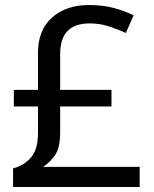

<svg xmlns="http://www.w3.org/2000/svg" viewBox="-20 -743 612 763"><path d="M334 -723Q389 -723 433 -711Q477 -699 511 -682L480 -612Q450 -626 413.5 -638Q377 -650 336 -650Q279 -650 249 -620.5Q219 -591 219 -525V-386H423V-320H219V-216Q219 -155 198 -125.5Q177 -96 151 -80H535V0H32V-74Q75 -85 103 -117Q131 -149 131 -215V-320H35V-386H131V-534Q131 -623 186.5 -673Q242 -723 334 -723Z"/></svg>

Font: Noto Sans Tai Le
Style: Regular
Weight: 400
Designer: Monotype Design Team
Foundry: Monotype Imaging Inc.
Version: Version 2.002; ttfautohint (v1.8.4.7-5d5b)